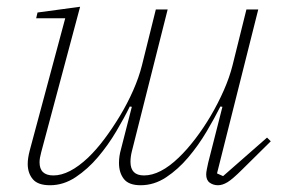

<svg xmlns="http://www.w3.org/2000/svg" viewBox="-20 -536 845 568"><path d="M128 12Q92 12 77 -6Q62 -24 62 -51Q62 -68 68 -91L173 -482H87L91 -499L217 -516L102 -86Q97 -68 97 -56Q97 -17 138 -17Q185 -17 241 -70Q265 -93 289 -125Q313 -157 335 -193.5Q357 -230 374 -268.5Q391 -307 400 -343L441 -508H476L370 -88Q366 -72 366 -57Q366 -17 406 -17Q454 -17 509 -70Q533 -93 557.5 -125Q582 -157 603.5 -193.5Q625 -230 642 -268.5Q659 -307 668 -343L709 -508H744L622 -23L640 -15L770 -129L781 -118L697 -35Q668 -6 653 3Q638 12 625 12Q611 12 600.5 4.5Q590 -3 590 -20Q590 -26 592 -36Q594 -46 596 -55L638 -220L632 -221Q615 -187 591 -146.5Q567 -106 537 -70.5Q507 -35 471.5 -11.5Q436 12 396 12Q361 12 346.5 -6.5Q332 -25 332 -54Q332 -74 338 -95L370 -220L364 -221Q348 -188 324 -147.5Q300 -107 270 -71.5Q240 -36 204 -12Q168 12 128 12Z"/></svg>

Font: IBM Plex Serif ExtLt
Style: Italic
Weight: 200
Italic angle: -14°
Designer: Mike Abbink, Paul van der Laan, Pieter van Rosmalen
Foundry: Bold Monday
Version: Version 3.001